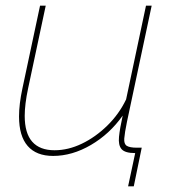

<svg xmlns="http://www.w3.org/2000/svg" viewBox="-20 -539 621 676"><path d="M431 117 456 0Q420 0 408 -14Q396 -28 399 -57.5Q402 -87 412 -132Q366 -67 300 -28.5Q234 10 167 10Q108 10 77.5 -25Q47 -60 47 -129Q47 -151 50 -175.5Q53 -200 59 -228L121 -519H141L79 -228Q73 -200 70 -175.5Q67 -151 67 -131Q67 -70 93.5 -40Q120 -10 172 -10Q220 -10 268 -33Q316 -56 357.5 -96.5Q399 -137 424 -189L494 -519H514L427 -110Q419 -71 417.5 -51.5Q416 -32 426.5 -25.5Q437 -19 462 -19H479L451 117Z"/></svg>

Font: Raleway Thin
Style: Italic
Weight: 100
Italic angle: -12°
Designer: Matt McInerney, Pablo Impallari, Rodrigo Fuenzalida
Foundry: Matt McInerney, Pablo Impallari, Rodrigo Fuenzalida
Version: Version 4.026